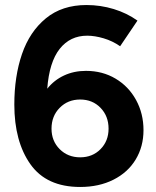

<svg xmlns="http://www.w3.org/2000/svg" viewBox="-20 -732 621 764"><path d="M37 -316Q37 -428 67.5 -517Q98 -606 162.5 -659Q227 -712 324 -712Q380 -712 432.5 -696Q485 -680 527 -650L458 -548Q428 -569 392.5 -579.5Q357 -590 327 -590Q259 -590 217.5 -537.5Q176 -485 168 -379Q195 -413 234.5 -431.5Q274 -450 322 -450Q388 -450 440 -419Q492 -388 521.5 -334Q551 -280 551 -214Q551 -149 520 -97.5Q489 -46 431.5 -17Q374 12 299 12Q165 12 101 -78.5Q37 -169 37 -316ZM299 -106Q348 -106 380 -138.5Q412 -171 412 -220Q412 -270 380 -303Q348 -336 299 -336Q250 -336 217.5 -303Q185 -270 185 -220Q185 -171 217.5 -138.5Q250 -106 299 -106Z"/></svg>

Font: Oak Sans
Style: Bold
Weight: 700
Designer: Erik Kennedy, Walven
Foundry: Erik Kennedy, Walven
Version: Version 1.000